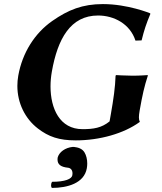

<svg xmlns="http://www.w3.org/2000/svg" viewBox="-20 -678 793 941"><path d="M262.3 97C262.1 99.3 261.9 101.6 261.9 103.7C261.9 127.4 277 140.3 313 144C326.3 145.4 335.3 155.3 335.3 171.8C335.3 174.6 335.1 177.7 334.5 181C331.3 199 299.9 213 234.9 213C231.9 217.7 230.3 224.3 230.3 230.3C230.3 235.7 231.6 240.6 234.6 243C310.6 243 392.6 220 405.5 147C406.9 139.1 407.6 131.1 407.6 123.3C407.6 102.6 402.7 83.1 394.2 69C383.2 50.6 363.5 44.4 342 42H336C299.3 46 270.6 67 263 93ZM523 -117 517 -83C477.4 -51 438.3 -45 384.3 -45C273 -45 227.6 -145.6 227.6 -254.5C227.6 -278.6 229.9 -303.1 234.1 -327C262.5 -488 325.6 -602 460.6 -602C538.7 -602 617.3 -561 643.9 -479L674 -480C686.6 -531 696.5 -560.7 717 -610L715.5 -613C715.5 -613 606.4 -658 484.4 -658C384.4 -658 314.5 -630 235.8 -575C150.7 -515.5 89.5 -420 69.5 -307C66.6 -290.2 65.1 -273.6 65.1 -257.1C65.1 -173.5 102.4 -96.7 165.9 -48C218.5 -7.6 269.3 10 351.6 10C468.1 10 587 -23.4 664.5 -80L665 -83C662.4 -87.1 660.8 -93.1 660.8 -103C660.8 -111.3 662 -122.2 664.6 -137C677.8 -212 687.2 -254 704.5 -307L704.1 -310C704.1 -310 665.5 -307 630.5 -307C596.5 -307 549.1 -310 549.1 -310L546.5 -307C544.5 -250 536.3 -192 523 -117Z"/></svg>

Font: Linux Biolinum O 
Style: Bold Italic
Weight: 700
Designer: Philipp H. Poll
Foundry: Philipp H. Poll
Version: Version 1.3.2